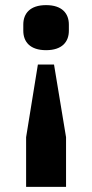

<svg xmlns="http://www.w3.org/2000/svg" viewBox="-20 -557 360 750"><path d="M160 -361C223 -361 249 -394 249 -437V-461C249 -504 223 -537 160 -537C97 -537 71 -504 71 -461V-437C71 -394 97 -361 160 -361ZM82 173H238V-21L191 -305H128L82 -21Z"/></svg>

Font: Braiins Sans
Style: Bold
Weight: 700
Designer: Mike Abbink, Paul van der Laan, Pieter van Rosmalen, Jiri Chlebus, Lubos Buracinsky
Foundry: Bold Monday, Sudetype
Version: Version 1.000;hotconv 1.0.109;makeotfexe 2.5.65596